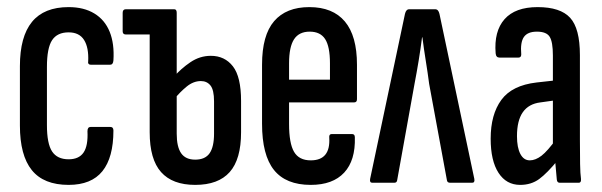

<svg xmlns="http://www.w3.org/2000/svg" viewBox="-20 -514 1694 540"><path d="M173 6Q103 6 69.5 -35.5Q36 -77 36 -161V-328Q36 -411 70 -452.5Q104 -494 173 -494Q216 -494 245.5 -476Q275 -458 288.5 -424.5Q302 -391 299 -344Q298 -332 290 -332H235Q231 -332 229 -334.5Q227 -337 228 -341Q230 -380 216.5 -401.5Q203 -423 173 -423Q141 -423 126.5 -401Q112 -379 112 -326V-162Q112 -110 126.5 -88Q141 -66 173 -66Q202 -66 215 -85Q228 -104 226 -145Q226 -157 235 -157H290Q299 -157 299 -147Q299 -71 268 -32.5Q237 6 173 6Z M334 -417Q325 -417 325 -426V-478Q325 -488 334 -488H417V-417ZM529 6Q465 6 433 -30Q401 -66 401 -142V-478Q401 -488 409 -488H470Q477 -488 477 -478V-138Q477 -101 489.5 -83Q502 -65 529 -65Q557 -65 569.5 -83Q582 -101 582 -138V-229Q582 -261 572 -273.5Q562 -286 545 -286Q524 -286 505 -270.5Q486 -255 470 -235V-299Q489 -321 515.5 -339Q542 -357 573 -357Q612 -357 635 -327.5Q658 -298 658 -230V-142Q658 -66 626 -30Q594 6 529 6Z M854 6Q784 6 750.5 -36Q717 -78 717 -166V-332Q717 -415 751 -454.5Q785 -494 850 -494Q916 -494 950 -453.5Q984 -413 984 -332V-235Q984 -226 976 -226H793V-165Q793 -111 807 -87Q821 -63 854 -63Q882 -63 895 -79Q908 -95 906 -127Q905 -137 913 -137H970Q978 -137 978 -128Q980 -63 948 -28.5Q916 6 854 6ZM793 -290H908V-336Q908 -383 894.5 -404Q881 -425 851 -425Q821 -425 807 -403.5Q793 -382 793 -336Z M1027 0Q1019 0 1021 -11L1119 -475Q1122 -488 1131 -488H1204Q1213 -488 1216 -475L1314 -11Q1316 0 1308 0H1246Q1238 0 1237 -7L1187 -278Q1183 -309 1177.5 -343Q1172 -377 1168 -409H1167Q1163 -377 1157.5 -343.5Q1152 -310 1146 -279L1097 -7Q1096 0 1089 0Z M1554 0Q1547 0 1546 -9Q1544 -27 1542 -54Q1540 -81 1540 -100L1535 -107V-358Q1535 -396 1526 -410.5Q1517 -425 1490 -425Q1464 -425 1453.5 -410Q1443 -395 1446 -361Q1446 -352 1438 -352H1385Q1375 -352 1374 -364Q1369 -426 1399 -460Q1429 -494 1492 -494Q1556 -494 1583.5 -464Q1611 -434 1611 -359V-121Q1611 -81 1611.5 -53Q1612 -25 1614 -11Q1615 0 1608 0ZM1443 6Q1404 6 1382 -28Q1360 -62 1360 -124Q1360 -192 1390 -233Q1420 -274 1489 -282L1543 -288V-232L1500 -226Q1467 -222 1450.5 -198.5Q1434 -175 1434 -131Q1434 -99 1443.5 -81Q1453 -63 1470 -63Q1486 -63 1503 -76Q1520 -89 1546 -125L1550 -65Q1519 -27 1496.5 -10.5Q1474 6 1443 6Z"/></svg>

Font: Sofia Sans Extra Condensed Medium
Style: Regular
Weight: 500
Version: Version 4.100